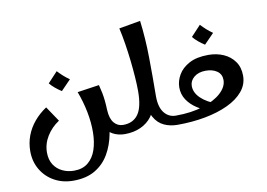

<svg xmlns="http://www.w3.org/2000/svg" viewBox="-96 -882 1787 1283"><g transform="rotate(-10 798.0 -241.0)"><path d="M302.8 246.8Q230.8 246.8 174 215Q117.2 183.2 84.9 128Q52.5 72.8 52.5 3.5Q52.5 -52.2 71.2 -102Q90 -151.8 124.9 -193.5Q159.8 -235.2 208 -267.2L276.8 -165Q224 -130.2 192.4 -78.6Q160.8 -27 160.8 31.2Q160.8 80 182.5 113.8Q204.2 147.5 240.5 164.6Q276.8 181.8 319.2 181.8Q377.5 181.8 414.5 151.2Q451.5 120.8 469 68.8Q486.5 16.8 487.2 -49.4Q488 -115.5 473.8 -188.4Q459.5 -261.2 433 -331L581.2 -352.8Q589.2 -322 594.4 -295.5Q599.5 -269 602.2 -241.8Q605 -214.5 606.2 -179.5Q609 -96.8 594.9 -20.6Q580.8 55.5 545.6 115.9Q510.5 176.2 450.9 211.5Q391.2 246.8 302.8 246.8ZM695.2 0Q650.8 0 613.9 -19.9Q577 -39.8 555 -84Q533 -128.2 533 -202L606.2 -179.5Q609.2 -120.5 633.5 -91.5Q657.8 -62.5 695.2 -62.5L715.2 -31.2ZM330.5 -356.2Q309 -370 288.4 -387Q267.8 -404 253 -422.2L319.2 -493.2Q337.5 -473.5 355.8 -457.1Q374 -440.8 397 -424.8Z M695 0V-62.5Q762.8 -62.5 797.4 -111Q832 -159.5 832 -268.5Q832 -309.8 828.2 -363.2Q824.5 -416.8 817.9 -475.8Q811.2 -534.8 802 -593.2Q792.8 -651.8 781.2 -702L926.5 -727.5Q941.8 -606.5 943.4 -475.6Q945 -344.8 943.5 -213.2L911.2 -167.2Q907.5 -120 879.4 -82Q851.2 -44 803.8 -22Q756.2 0 695 0ZM1052.5 0Q1002.8 0 961.5 -19.2Q920.2 -38.5 895.2 -83.4Q870.2 -128.2 870.2 -205.5L943.5 -213.2Q943.5 -139.5 973.6 -101Q1003.8 -62.5 1052.5 -62.5L1072.5 -31.2Z M1053 0V-62.5Q1158.2 -62.5 1238 -88.1Q1317.8 -113.8 1362.4 -154.8Q1407 -195.8 1407 -242Q1407 -281.2 1377 -302.4Q1347 -323.5 1300.5 -323.5Q1251 -323.5 1221 -298.8Q1191 -274 1191 -238.5Q1191 -193.2 1230.8 -155.1Q1270.5 -117 1339.2 -93.5L1290.2 -50.2Q1239.2 -68.8 1197.8 -95.6Q1156.2 -122.5 1131.8 -159.6Q1107.2 -196.8 1107.2 -243.5Q1107.2 -286.5 1130.9 -328Q1154.5 -369.5 1204.9 -397Q1255.2 -424.5 1335.5 -424.5Q1392 -424.5 1438.4 -404Q1484.8 -383.5 1512.8 -344Q1540.8 -304.5 1540.8 -247.5Q1540.8 -188.2 1502.2 -142.1Q1463.8 -96 1396.1 -64.4Q1328.5 -32.8 1240.4 -16.4Q1152.2 0 1053 0ZM1326.5 -495.5Q1305 -509.2 1284.4 -526.2Q1263.8 -543.2 1249 -561.5L1315.2 -632.5Q1333.5 -612.8 1351.8 -596.4Q1370 -580 1393 -564Z"/></g></svg>

Font: Marhey Light
Style: Regular
Weight: 300
Designer: Nur Syamsi & Bustanul Arifin
Foundry: Namelatype
Version: Version 1.000